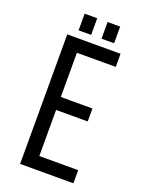

<svg xmlns="http://www.w3.org/2000/svg" viewBox="-155 -902 732 975"><g transform="rotate(20 211.5 -414.5)"><path d="M196 -829V-739H128V-829ZM320 -829V-739H252V-829ZM330 -390V-320H159V-71H369V0H81V-700H369V-629H159V-390Z"/></g></svg>

Font: Bebas Neue Regular
Style: Regular
Weight: 400
Designer: Ryoichi Tsunekawa & LGV (GE)
Foundry: Free Software Foundation, Inc.
Version: Version 1.003 August 13, 2016